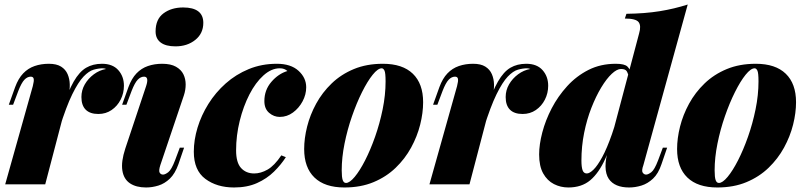

<svg xmlns="http://www.w3.org/2000/svg" viewBox="-20 -815 3565 849"><path d="M180 0H3L125 -434Q131 -457 129 -466.5Q127 -476 116 -476Q101 -476 88 -462.5Q75 -449 61 -413L38 -352H19L47 -430Q61 -468 82.5 -490.5Q104 -513 133 -523Q162 -533 196 -533Q230 -533 250 -520.5Q270 -508 279 -487Q288 -466 288.5 -441.5Q289 -417 283 -393ZM435 -513Q416 -513 394.5 -507Q373 -501 349.5 -476.5Q326 -452 299.5 -398Q273 -344 243 -248Q213 -152 180 -3L201 -143Q231 -260 256 -335.5Q281 -411 306 -454.5Q331 -498 361 -515.5Q391 -533 431 -533Q478 -533 503 -505Q528 -477 528 -436Q528 -403 513.5 -374.5Q499 -346 473.5 -328.5Q448 -311 415 -311Q378 -311 359 -330Q340 -349 340 -386Q340 -416 355 -442Q370 -468 395 -486.5Q420 -505 449 -510Q446 -511 442.5 -512Q439 -513 435 -513Z M668 -676Q668 -730 703 -756Q738 -782 790 -782Q834 -782 856.5 -765Q879 -748 879 -714Q879 -667 843.5 -638.5Q808 -610 756 -610Q713 -610 690.5 -627Q668 -644 668 -676ZM626 -434Q640 -476 617 -476Q602 -476 589 -462.5Q576 -449 562 -413L539 -352H520L548 -430Q562 -468 583.5 -490.5Q605 -513 634 -523Q663 -533 697 -533Q735 -533 758 -520Q781 -507 791 -486.5Q801 -466 801 -441.5Q801 -417 793 -393L689 -85Q681 -60 686 -51.5Q691 -43 701 -43Q710 -43 724 -53.5Q738 -64 754 -106L775 -162H794L769 -89Q754 -47 731 -25Q708 -3 680.5 5.5Q653 14 626 14Q582 14 554.5 -4.5Q527 -23 521 -61.5Q515 -100 534 -158Z M1217 -513Q1180 -513 1145 -481.5Q1110 -450 1083 -397.5Q1056 -345 1040 -280.5Q1024 -216 1024 -150Q1024 -96 1046 -72Q1068 -48 1104 -48Q1133 -48 1163 -65Q1193 -82 1224 -128L1244 -120Q1223 -87 1191.5 -56Q1160 -25 1116.5 -5.5Q1073 14 1015 14Q939 14 888 -24Q837 -62 837 -144Q837 -196 853.5 -250.5Q870 -305 901.5 -355.5Q933 -406 978 -446Q1023 -486 1080 -509.5Q1137 -533 1204 -533Q1266 -533 1300 -502Q1334 -471 1334 -429Q1334 -397 1318 -367Q1302 -337 1275.5 -317.5Q1249 -298 1217 -298Q1191 -298 1170 -316Q1149 -334 1149 -368Q1149 -417 1180 -453Q1211 -489 1251 -501Q1244 -507 1236 -510Q1228 -513 1217 -513Z M1668 -513Q1651 -513 1628 -484.5Q1605 -456 1581 -408Q1557 -360 1536.5 -301Q1516 -242 1503.5 -180Q1491 -118 1491 -62Q1491 -31 1495.5 -18.5Q1500 -6 1510 -6Q1526 -6 1548.5 -33Q1571 -60 1594.5 -106Q1618 -152 1638.5 -210Q1659 -268 1672 -331.5Q1685 -395 1685 -455Q1685 -493 1680 -503Q1675 -513 1668 -513ZM1325 -156Q1325 -203 1338 -255Q1351 -307 1378 -356.5Q1405 -406 1446.5 -446Q1488 -486 1544.5 -509.5Q1601 -533 1673 -533Q1760 -533 1805.5 -489Q1851 -445 1851 -363Q1851 -316 1838 -264Q1825 -212 1798 -162.5Q1771 -113 1729.5 -73Q1688 -33 1631.5 -9.5Q1575 14 1503 14Q1416 14 1370.5 -30Q1325 -74 1325 -156Z M2056 0H1879L2001 -434Q2007 -457 2005 -466.5Q2003 -476 1992 -476Q1977 -476 1964 -462.5Q1951 -449 1937 -413L1914 -352H1895L1923 -430Q1937 -468 1958.5 -490.5Q1980 -513 2009 -523Q2038 -533 2072 -533Q2106 -533 2126 -520.5Q2146 -508 2155 -487Q2164 -466 2164.5 -441.5Q2165 -417 2159 -393ZM2311 -513Q2292 -513 2270.5 -507Q2249 -501 2225.5 -476.5Q2202 -452 2175.5 -398Q2149 -344 2119 -248Q2089 -152 2056 -3L2077 -143Q2107 -260 2132 -335.5Q2157 -411 2182 -454.5Q2207 -498 2237 -515.5Q2267 -533 2307 -533Q2354 -533 2379 -505Q2404 -477 2404 -436Q2404 -403 2389.5 -374.5Q2375 -346 2349.5 -328.5Q2324 -311 2291 -311Q2254 -311 2235 -330Q2216 -349 2216 -386Q2216 -416 2231 -442Q2246 -468 2271 -486.5Q2296 -505 2325 -510Q2322 -511 2318.5 -512Q2315 -513 2311 -513Z M2825 -85Q2816 -60 2822 -51.5Q2828 -43 2837 -43Q2846 -43 2860 -53.5Q2874 -64 2890 -106L2911 -162H2930L2905 -89Q2891 -47 2867.5 -25Q2844 -3 2816.5 5.5Q2789 14 2762 14Q2698 14 2672 -24Q2658 -45 2657.5 -78.5Q2657 -112 2671 -158L2806 -667Q2816 -701 2804 -717Q2792 -733 2743 -733L2750 -754Q2832 -755 2897 -765.5Q2962 -776 3021 -795ZM2575 -48Q2587 -48 2604.5 -65Q2622 -82 2643 -120.5Q2664 -159 2686 -222Q2708 -285 2729 -376L2714 -268Q2685 -176 2656.5 -113Q2628 -50 2590 -18Q2552 14 2493 14Q2459 14 2429.5 -1Q2400 -16 2382 -48Q2364 -80 2364 -132Q2364 -176 2378 -229.5Q2392 -283 2419.5 -336Q2447 -389 2488 -434Q2529 -479 2582.5 -506Q2636 -533 2703 -533Q2742 -533 2754.5 -520.5Q2767 -508 2770 -488L2762 -468Q2758 -488 2752 -499Q2746 -510 2726 -510Q2708 -510 2685 -488.5Q2662 -467 2638.5 -428Q2615 -389 2595 -338Q2575 -287 2563 -227.5Q2551 -168 2551 -105Q2551 -77 2556 -62.5Q2561 -48 2575 -48Z M3317 -513Q3300 -513 3277 -484.5Q3254 -456 3230 -408Q3206 -360 3185.5 -301Q3165 -242 3152.5 -180Q3140 -118 3140 -62Q3140 -31 3144.5 -18.5Q3149 -6 3159 -6Q3175 -6 3197.5 -33Q3220 -60 3243.5 -106Q3267 -152 3287.5 -210Q3308 -268 3321 -331.5Q3334 -395 3334 -455Q3334 -493 3329 -503Q3324 -513 3317 -513ZM2974 -156Q2974 -203 2987 -255Q3000 -307 3027 -356.5Q3054 -406 3095.5 -446Q3137 -486 3193.5 -509.5Q3250 -533 3322 -533Q3409 -533 3454.5 -489Q3500 -445 3500 -363Q3500 -316 3487 -264Q3474 -212 3447 -162.5Q3420 -113 3378.5 -73Q3337 -33 3280.5 -9.5Q3224 14 3152 14Q3065 14 3019.5 -30Q2974 -74 2974 -156Z"/></svg>

Font: Playfair Display Black
Style: Italic
Weight: 900
Italic angle: -14°
Designer: Claus Eggers Sørensen
Foundry: Claus Eggers Sørensen
Version: Version 1.203